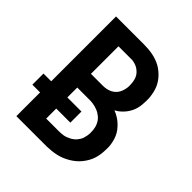

<svg xmlns="http://www.w3.org/2000/svg" viewBox="-200 -868 1001 1001"><g transform="rotate(45 300.0 -367.5)"><path d="M81 0V-175H24V-257H81V-735H289Q305 -735 321 -733.5Q337 -732 352.5 -729Q368 -726 383.5 -720.5Q399 -715 412.5 -707.5Q426 -700 438.5 -689.5Q451 -679 461.5 -667Q472 -655 480 -641Q488 -627 493 -612Q498 -597 501 -578.5Q504 -560 504 -549V-535Q504 -521 502.5 -506.5Q501 -492 497.5 -478.5Q494 -465 487.5 -452Q481 -439 472.5 -427.5Q464 -416 451.5 -404.5Q439 -393 431 -389L421 -383Q437 -377 452 -368Q467 -359 479.5 -347.5Q492 -336 502.5 -322.5Q513 -309 520 -293Q527 -277 531 -257.5Q535 -238 535 -227V-213Q535 -195 533 -177.5Q531 -160 526 -143Q521 -126 512.5 -110.5Q504 -95 493 -81Q482 -67 468.5 -55.5Q455 -44 440 -35Q425 -26 408.5 -19Q392 -12 374.5 -8Q357 -4 336.5 -2Q316 0 305 0ZM200 -431H289Q301 -431 313.5 -433.5Q326 -436 337.5 -441.5Q349 -447 358 -455.5Q367 -464 373 -475Q379 -486 382.5 -500.5Q386 -515 386 -523V-533Q386 -545 384 -557.5Q382 -570 377.5 -581.5Q373 -593 364.5 -602.5Q356 -612 345.5 -619Q335 -626 321 -630Q307 -634 299 -634H200ZM200 -101H289Q298 -101 307.5 -101.5Q317 -102 326 -103.5Q335 -105 344 -108.5Q353 -112 361 -116Q369 -120 377 -126Q385 -132 391 -139Q397 -146 401.5 -153.5Q406 -161 409 -170Q412 -179 414 -190Q416 -201 416 -207V-215Q416 -224 415 -233.5Q414 -243 411.5 -252Q409 -261 405 -269.5Q401 -278 395.5 -285.5Q390 -293 383 -299Q376 -305 368 -310Q360 -315 351.5 -318.5Q343 -322 334 -324.5Q325 -327 314 -328.5Q303 -330 297 -330H200V-257H304V-175H200Z"/></g></svg>

Font: R Plex Mono
Style: Bold
Weight: 700
Monospace: yes
Designer: Belleve Invis
Foundry: Belleve Invis
Version: Version 31.8.0